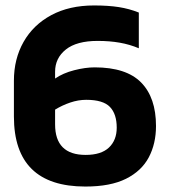

<svg xmlns="http://www.w3.org/2000/svg" viewBox="-20 -674 623 704"><path d="M293 10Q31 10 31 -247V-378Q31 -458 66.5 -520.5Q102 -583 168 -618.5Q234 -654 325 -654Q377 -654 415.5 -648Q454 -642 489 -628V-497Q456 -511 419 -517.5Q382 -524 338 -524Q261 -524 221.5 -492.5Q182 -461 182 -411V-386Q211 -406 252 -416.5Q293 -427 327 -427Q443 -427 497.5 -371.5Q552 -316 552 -212Q552 -147 525.5 -97Q499 -47 442 -18.5Q385 10 293 10ZM294 -106Q351 -106 379.5 -133Q408 -160 408 -206Q408 -256 383 -282Q358 -308 296 -308Q267 -308 237.5 -298Q208 -288 182 -272V-218Q182 -106 294 -106Z"/></svg>

Font: Kanit SemiBold
Style: Regular
Weight: 600
Designer: Katatrad Team
Foundry: CadsonDemak
Version: Version 2.000; ttfautohint (v1.8.3)